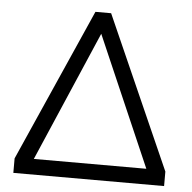

<svg xmlns="http://www.w3.org/2000/svg" viewBox="-51 -751 802 802"><g transform="rotate(5 350.0 -350.0)"><path d="M34 -60.8 317 -700H382.8L666.1 -60.8V0H34ZM585.9 -65.5 349.2 -610.8 114.2 -65.5Z"/></g></svg>

Font: AF Albert Sans Medium
Style: Regular
Weight: 500
Designer: Andreas Rasmussen
Foundry: a.Foundry
Version: Version 1.300;Glyphs 3.2 (3231)